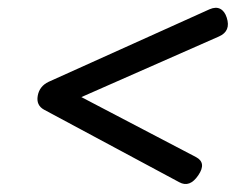

<svg xmlns="http://www.w3.org/2000/svg" viewBox="-20 -530 640 492"><path d="M188.5 -281.2 541 -436.5Q572.3 -450.2 561 -484.9Q555.7 -501.5 544.4 -507.3Q533.2 -513.2 517.1 -506.3L104.5 -320.3Q81.1 -309.1 76.7 -284.7Q72.3 -260.3 92.8 -249L439.5 -63Q466.3 -48.3 488.3 -81.1Q509.8 -112.8 482.4 -127.4Z"/></svg>

Font: Courier Prime Sans
Style: Regular
Weight: 300
Italic angle: -10°
Designer: Alan Dague-Greene
Foundry: Quote-Unquote Apps
Version: Version 3.23